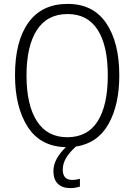

<svg xmlns="http://www.w3.org/2000/svg" viewBox="-20 -745 689 985"><path d="M302 125Q302 178 350 178Q372 178 390 172V212Q366 220 342 220Q299 220 276.5 197.5Q254 175 254 133Q254 71 318 10Q187 7 122 -94.5Q57 -196 57 -359Q57 -534 126 -629.5Q195 -725 327 -725Q458 -725 525 -626Q592 -527 592 -358Q592 -207 536.5 -108.5Q481 -10 369 7Q335 38 318.5 66.5Q302 95 302 125ZM325 -41Q429 -41 481 -123Q533 -205 533 -358Q533 -511 481 -592Q429 -673 327 -673Q222 -673 169 -590.5Q116 -508 116 -358Q116 -207 169 -124Q222 -41 325 -41Z"/></svg>

Font: Noto Sans UI NarrowLight
Style: Regular
Weight: 300
Width: 4
Designer: Monotype Design Team
Foundry: Monotype Imaging Inc.
Version: Version 1.001